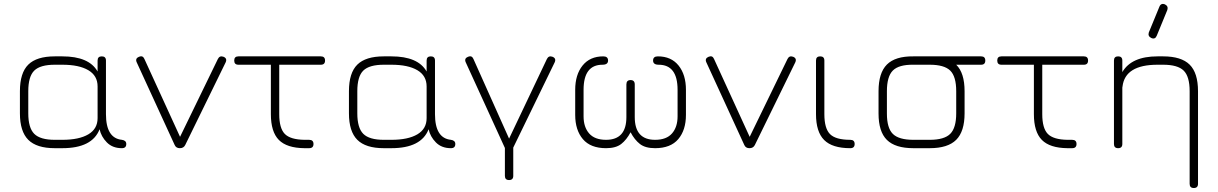

<svg xmlns="http://www.w3.org/2000/svg" viewBox="-20 -744 6116 964"><path d="M80 -175V-286Q80 -378 122 -419.5Q164 -461 255 -461H293Q427 -461 470 -385V-440Q470 -461 491 -461Q512 -461 512 -440V-171Q512 -50 592 -42Q614 -39 614 -21Q614 0 592 0Q545 0 516.5 -29Q488 -58 480 -95Q443 0 293 0H255Q164 0 122 -42Q80 -84 80 -175ZM122 -175Q122 -102 152 -72Q182 -42 255 -42H293Q377 -42 423.5 -69.5Q470 -97 470 -151V-310Q470 -364 423.5 -391.5Q377 -419 293 -419H255Q182 -419 152 -389.5Q122 -360 122 -286Z M910 -16Q902 0 883 0Q864 0 857 -16L666 -432Q658 -451 678 -459Q697 -467 705 -448L884 -57L1074 -448Q1083 -466 1102 -459Q1122 -451 1113 -431Z M1532 0H1508Q1420 -1 1380 -41.5Q1340 -82 1340 -171V-419H1177Q1156 -419 1156 -440Q1156 -461 1177 -461H1591Q1612 -461 1612 -440Q1612 -419 1591 -419H1382V-171Q1382 -100 1410 -71.5Q1438 -43 1509 -42H1532Q1554 -42 1554 -21Q1554 0 1532 0Z M1732 -175V-286Q1732 -378 1774 -419.5Q1816 -461 1907 -461H1945Q2079 -461 2122 -385V-440Q2122 -461 2143 -461Q2164 -461 2164 -440V-171Q2164 -50 2244 -42Q2266 -39 2266 -21Q2266 0 2244 0Q2197 0 2168.5 -29Q2140 -58 2132 -95Q2095 0 1945 0H1907Q1816 0 1774 -42Q1732 -84 1732 -175ZM1774 -175Q1774 -102 1804 -72Q1834 -42 1907 -42H1945Q2029 -42 2075.5 -69.5Q2122 -97 2122 -151V-310Q2122 -364 2075.5 -391.5Q2029 -419 1945 -419H1907Q1834 -419 1804 -389.5Q1774 -360 1774 -286Z M2515 139V-1L2318 -432Q2310 -451 2330 -459Q2349 -467 2357 -448L2536 -48L2726 -448Q2735 -466 2754 -459Q2774 -451 2765 -431L2557 -3V139Q2557 160 2536 160Q2515 160 2515 139Z M2868 -167V-293Q2868 -369 2905 -415Q2942 -461 3009 -461Q3033 -461 3033 -440Q3033 -419 3005 -419Q2910 -419 2910 -293V-160Q2910 -106 2938 -74Q2966 -42 3023 -42Q3125 -42 3125 -156V-320Q3125 -342 3146 -342Q3167 -342 3167 -320V-156Q3167 -42 3269 -42Q3326 -42 3354 -74Q3382 -106 3382 -160V-293Q3382 -419 3287 -419Q3259 -419 3259 -440Q3259 -461 3283 -461Q3350 -461 3387 -415Q3424 -369 3424 -293V-167Q3424 -91 3385.5 -45.5Q3347 0 3269 0Q3220 0 3193 -21Q3166 -42 3146 -80Q3126 -42 3099 -21Q3072 0 3023 0Q2945 0 2906.5 -45.5Q2868 -91 2868 -167Z M3770 -16Q3762 0 3743 0Q3724 0 3717 -16L3526 -432Q3518 -451 3538 -459Q3557 -467 3565 -448L3744 -57L3934 -448Q3943 -466 3962 -459Q3982 -451 3973 -431Z M4249 0Q4159 0 4118 -41Q4077 -82 4077 -171V-440Q4077 -461 4098 -461Q4119 -461 4119 -440V-171Q4119 -99 4147.5 -70.5Q4176 -42 4249 -42Q4271 -42 4271 -21Q4271 0 4249 0Z M4566 0Q4475 0 4433 -41.5Q4391 -83 4391 -174V-286Q4391 -378 4433 -420Q4475 -462 4566 -461H4906Q4927 -461 4927 -440Q4927 -419 4906 -419H4781Q4823 -378 4823 -286V-175Q4823 -84 4781 -42Q4739 0 4648 0ZM4433 -174Q4433 -101 4463 -71.5Q4493 -42 4566 -42H4648Q4721 -42 4751 -72Q4781 -102 4781 -175V-286Q4781 -360 4751 -389.5Q4721 -419 4648 -419H4566Q4493 -420 4463 -390Q4433 -360 4433 -286Z M5363 0H5339Q5251 -1 5211 -41.5Q5171 -82 5171 -171V-419H5008Q4987 -419 4987 -440Q4987 -461 5008 -461H5422Q5443 -461 5443 -440Q5443 -419 5422 -419H5213V-171Q5213 -100 5241 -71.5Q5269 -43 5340 -42H5363Q5385 -42 5385 -21Q5385 0 5363 0Z M5761 -553Q5742 -562 5748 -581L5801 -710Q5809 -730 5829 -722Q5847 -713 5841 -694L5788 -565Q5780 -545 5761 -553ZM5615 -21Q5615 0 5594 0Q5573 0 5573 -21V-440Q5573 -461 5594 -461Q5615 -461 5615 -440V-382Q5661 -461 5792 -461H5820Q5911 -461 5953 -419.5Q5995 -378 5995 -286V179Q5995 200 5974 200Q5953 200 5953 179V-286Q5953 -360 5923 -389.5Q5893 -419 5820 -419H5792Q5629 -419 5616 -310Q5616 -306 5615 -304Z"/></svg>

Font: Jura Light
Style: Regular
Weight: 300
Designer: Daniel Johnson, Alexei Vanyashin
Foundry: Daniel Johnson
Version: Version 5.103